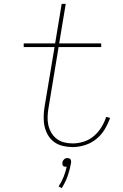

<svg xmlns="http://www.w3.org/2000/svg" viewBox="-20 -755 640 996"><path d="M357 8Q331 8 306 2Q281 -4 261.5 -18Q242 -32 229.5 -53Q217 -74 211.5 -98Q206 -122 206.5 -148.5Q207 -175 211 -200L263 -511H103V-530H266L300 -735H321L287 -530H505V-511H284L232 -197Q228 -175 227 -151.5Q226 -128 230.5 -107Q235 -86 246 -67Q257 -48 274 -35Q291 -22 312.5 -16.5Q334 -11 357 -11Q385 -11 414 -20Q443 -29 466.5 -49Q490 -69 506 -95Q522 -121 531 -149L551 -143Q540 -112 522.5 -83Q505 -54 478.5 -33Q452 -12 420 -2Q388 8 357 8ZM300 221 284 212Q300 188 310 162.5Q320 137 326 110Q325 110 324 110Q323 110 322 110Q318 110 313.5 109Q309 108 306.5 104.5Q304 101 303.5 96.5Q303 92 304 88Q304 83 306.5 79Q309 75 312.5 71.5Q316 68 320.5 66.5Q325 65 330 65Q334 65 338.5 66.5Q343 68 345.5 71.5Q348 75 348.5 79Q349 83 349 88Q343 123 331.5 156.5Q320 190 300 221Z"/></svg>

Font: Iosevka Curly Thin Extended
Style: Italic
Weight: 100
Width: 7
Italic angle: -9°
Monospace: yes
Designer: Belleve Invis
Foundry: Belleve Invis
Version: Version 11.1.0; ttfautohint (v1.8.3)